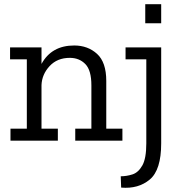

<svg xmlns="http://www.w3.org/2000/svg" viewBox="-20 -671 864 916"><path d="M673 -560V-651H749V-560ZM564 0H339V-57H416V-264Q416 -336 387 -365.5Q358 -395 313 -395Q253 -395 216.5 -355.5Q180 -316 178 -265V-57H256V0H30V-57H108V-388H28V-445H178V-366Q226 -454 334 -454Q399 -454 443 -414Q487 -374 487 -285V-57H564ZM749 13Q749 140 694.5 185.5Q640 231 558 224L556 170Q584 170 612 161Q640 152 659 118.5Q678 85 678 13V-388H579V-445H749Z"/></svg>

Font: Zilla Slab
Style: Regular
Weight: 400
Designer: Typotheque.com
Foundry: Typotheque type foundry
Version: Version 1.1; 2017; ttfautohint (v1.6)